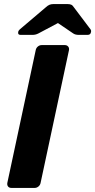

<svg xmlns="http://www.w3.org/2000/svg" viewBox="-20 -921 467 941"><path d="M36 0Q25 0 19.5 -7Q14 -14 16 -25L155 -675Q157 -686 165.5 -693Q174 -700 184 -700H298Q308 -700 314 -693Q320 -686 318 -675L179 -25Q177 -14 168.5 -7Q160 0 150 0ZM81 -750Q67 -750 69 -763Q70 -771 77 -777L203 -884Q215 -895 223.5 -898Q232 -901 241 -901H312Q322 -901 329 -898Q336 -895 343 -884L423 -778Q428 -772 426 -764Q424 -750 409 -750H367Q359 -750 352 -751.5Q345 -753 339 -757L264 -808L168 -757Q160 -753 153 -751.5Q146 -750 138 -750Z"/></svg>

Font: Rubik Light SemiBold
Style: Italic
Weight: 600
Italic angle: -12°
Version: Version 2.104